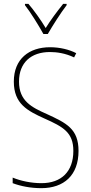

<svg xmlns="http://www.w3.org/2000/svg" viewBox="-20 -970 475 1000"><path d="M206 -793H229C255 -838 295 -901 327 -943V-950H309C274 -906 244 -866 218 -824C193 -866 157 -916 128 -950H110V-943C137 -909 180 -840 206 -793ZM389 -184C389 -299 326 -329 224 -376C145 -411 79 -444 79 -545C79 -644 142 -699 240 -699C275 -699 320 -693 366 -671L377 -693C341 -712 291 -724 241 -724C131 -724 52 -663 52 -545C52 -429 123 -393 211 -353C310 -309 362 -280 362 -184C362 -77 300 -16 196 -16C142 -16 87 -28 46 -45V-16C88 0 141 10 195 10C313 10 389 -57 389 -184Z"/></svg>

Font: Noto Sans Sinhala UI Condensed Thin
Style: Regular
Weight: 100
Width: 3
Designer: Jelle Bosma - Monotype Design Team
Foundry: Monotype Imaging Inc.
Version: Version 2.006